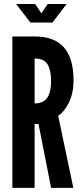

<svg xmlns="http://www.w3.org/2000/svg" viewBox="-20 -912 397 932"><path d="M40 0V-735H148Q245 -735 291 -681.2Q337 -627.5 337 -523Q337 -461 315.2 -415.8Q293.5 -370.5 262.5 -349.5L336 0H228L167 -310H148V0ZM148 -410Q178 -410 195.5 -423.2Q213 -436.5 220.5 -461Q228 -485.5 228 -519Q228 -571.5 210.8 -599.8Q193.5 -628 148 -628ZM127.5 -802.5 58.5 -892.5H150.5L180.5 -847.5L211.5 -892.5H303.5L234.5 -802.5Z"/></svg>

Font: League Gothic
Style: Regular
Weight: 400
Designer: The League of Moveable Type
Version: Version 2.001